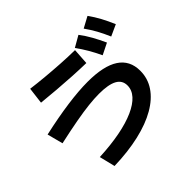

<svg xmlns="http://www.w3.org/2000/svg" viewBox="-209 -1101 1418 1418"><g transform="rotate(-45 500.0 -392.5)"><path d="M200.7 -53.3Q321.7 -59 417.4 -77.5Q513 -96 580.7 -126.1Q648.4 -156.3 683.9 -195.8Q719.4 -235.3 719.4 -283Q719.4 -336.4 672.2 -362.2Q625 -388.1 527.3 -388.1Q478 -388.1 416.7 -381.4Q355.3 -374.7 273.5 -359.9Q191.7 -345.1 78 -320.1L45.7 -443.7Q193.7 -476.7 315.7 -493.5Q437.7 -510.3 530.3 -510.3Q696.7 -510.3 779.8 -455.8Q863 -401.3 863 -292.7Q863 -213 819.5 -148.2Q776 -83.3 693.8 -35.8Q611.7 11.7 494.8 38.8Q378 66 231 70.3ZM621.4 -614.7Q555.4 -616 480.4 -620.2Q405.4 -624.4 328.4 -630.7Q251.4 -637.1 177.7 -644.4L193.7 -773.7Q257.7 -765.3 331.7 -758.5Q405.7 -751.7 482 -747Q558.4 -742.3 629.7 -741.3ZM747.3 -570Q721.7 -624 696.3 -667.3Q671 -710.7 640 -753.3L727.3 -803.3Q760 -760.3 785.5 -714.3Q811 -668.3 836 -614ZM889.7 -623.3Q866 -678.3 841.7 -722.3Q817.3 -766.3 787.3 -808.3L873.6 -855Q905.6 -810.7 930.3 -764.5Q955 -718.3 978.3 -663.7Z"/></g></svg>

Font: M PLUS 1 Thin
Style: Regular
Weight: 100
Designer: Coji Morishita
Foundry: UNDERFOREST DESIGN
Version: Version 1.001